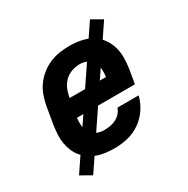

<svg xmlns="http://www.w3.org/2000/svg" viewBox="-152 -722 903 924"><g transform="rotate(-30 300.0 -260.0)"><path d="M261 8Q237 8 213 5Q189 2 167.5 -5.5Q146 -13 127.5 -26Q109 -39 94.5 -56Q80 -73 71.5 -94Q63 -115 59 -138Q55 -161 56.5 -185Q58 -209 61 -233L78 -333Q83 -360 92.5 -387Q102 -414 119 -437.5Q136 -461 159.5 -479.5Q183 -498 209.5 -509Q236 -520 263.5 -524Q291 -528 318 -528Q350 -528 380.5 -522Q411 -516 437 -501Q463 -486 481 -462.5Q499 -439 508 -410.5Q517 -382 517 -350.5Q517 -319 512 -287L499 -210H177Q174 -188 176 -166.5Q178 -145 189 -127.5Q200 -110 219.5 -101.5Q239 -93 261 -93Q277 -93 293.5 -95.5Q310 -98 325.5 -105.5Q341 -113 353 -126Q365 -139 370 -155H488Q479 -118 457 -85.5Q435 -53 403 -31Q371 -9 334 -0.5Q297 8 261 8ZM194 -310H396Q399 -332 397.5 -353.5Q396 -375 386 -392.5Q376 -410 357 -418.5Q338 -427 316 -427Q295 -427 273 -419.5Q251 -412 234 -396Q217 -380 208 -359Q199 -338 195 -317ZM106 69 47 35 468 -589 527 -555Z"/></g></svg>

Font: Iosevka Etoile Oblique
Style: Bold
Weight: 700
Italic angle: -9°
Designer: Belleve Invis
Foundry: Belleve Invis
Version: Version 15.5.2; ttfautohint (v1.8.4)